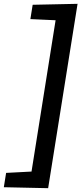

<svg xmlns="http://www.w3.org/2000/svg" viewBox="-53 -877 426 1005"><path d="M353 -857 199 108 -33 103 -21 28 112 21 238 -771 106 -777 118 -852Z"/></svg>

Font: Bitter Thin SemiBold
Style: Italic
Weight: 600
Italic angle: -9°
Version: Version 2.002